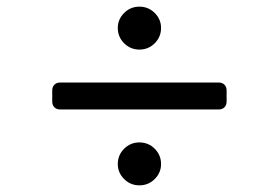

<svg xmlns="http://www.w3.org/2000/svg" viewBox="-20 -655 838 577"><path d="M334 -571Q334 -597 353 -616Q372 -635 399 -635Q426 -635 445 -616Q464 -597 464 -571Q464 -544 445 -525Q426 -506 399 -506Q372 -506 353 -525Q334 -544 334 -571ZM637 -326H161Q150 -326 143.5 -332.5Q137 -339 137 -350V-383Q137 -394 143.5 -400.5Q150 -407 161 -407H637Q648 -407 654.5 -400.5Q661 -394 661 -383V-350Q661 -339 654.5 -332.5Q648 -326 637 -326ZM334 -162Q334 -189 353 -208Q372 -227 399 -227Q426 -227 445 -208Q464 -189 464 -162Q464 -136 445 -117Q426 -98 399 -98Q372 -98 353 -117Q334 -136 334 -162Z"/></svg>

Font: Shippori Gochic B2 Bold
Style: Regular
Weight: 700
Designer: FONTDASU
Foundry: FONTDASU / Google Inc. / but / Adobe
Version: Version 1.130